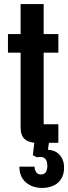

<svg xmlns="http://www.w3.org/2000/svg" viewBox="-20 -700 334 941"><path d="M159 0Q123 0 102 -17.5Q81 -35 81 -75V-680H194V-91H266V0ZM19 -442V-533H266V-442ZM187 221Q138 221 106.5 193.5Q75 166 75 117H149Q150 132 157 143.5Q164 155 180 155Q198 155 205 143Q212 131 212 115Q212 91 204 81Q196 71 184.5 69.5Q173 68 162 71L141 61L149 -8H221L213 46L186 36Q209 32 228.5 35.5Q248 39 262.5 50Q277 61 285.5 79Q294 97 294 122Q294 155 279.5 177.5Q265 200 240.5 210.5Q216 221 187 221Z"/></svg>

Font: Hubot Sans Condensed SemiBold
Style: Regular
Weight: 600
Width: 3
Designer: Deni Anggara
Foundry: GitHub, Inc., Subsidiary of Microsoft Corporation
Version: Version 2.000